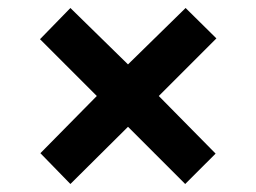

<svg xmlns="http://www.w3.org/2000/svg" viewBox="-20 -593 640 480"><path d="M300 -276 443 -133 519 -209 377 -353 521 -497 444 -573 300 -432 156 -573 80 -495 222 -353 81 -210 156 -133Z"/></svg>

Font: Noto Sans Mono UI
Style: Bold
Weight: 700
Designer: Monotype Design team
Foundry: Monotype Imaging Inc.
Version: 1.000